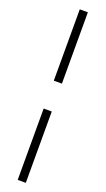

<svg xmlns="http://www.w3.org/2000/svg" viewBox="-199 -837 612 1113"><g transform="rotate(20 107.0 -280.0)"><path d="M132 -194V246H82V-194ZM82 -366V-806H132V-366Z"/></g></svg>

Font: Space Grotesk Variable
Style: Regular
Weight: 400
Designer: Florian Karsten (Space Grotesk), Colophon Foundry (Space Mono)
Foundry: Florian Karsten
Version: Version 1.106